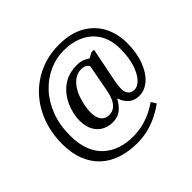

<svg xmlns="http://www.w3.org/2000/svg" viewBox="-196 -943 1313 1313"><g transform="rotate(-45 460.5 -286.0)"><path d="M432 142Q352 142 284.5 120Q217 98 168 53Q119 8 92 -59.5Q65 -127 65 -218Q65 -324 99 -414.5Q133 -505 195 -572Q257 -639 342.5 -676.5Q428 -714 530 -714Q642 -714 717 -671Q792 -628 830 -555.5Q868 -483 868 -392Q868 -296 840.5 -225Q813 -154 768.5 -115.5Q724 -77 672 -77Q628 -77 598 -101Q568 -125 554 -168H549Q528 -129 496.5 -103Q465 -77 414 -77Q374 -77 339 -95.5Q304 -114 283 -152Q262 -190 262 -248Q262 -288 276 -336.5Q290 -385 320.5 -429Q351 -473 399.5 -501Q448 -529 517 -529Q549 -529 572.5 -520Q596 -511 611 -499L651 -520H675L624 -265Q623 -258 620 -238Q617 -218 617 -198Q617 -175 625.5 -159.5Q634 -144 648 -137Q662 -130 678 -130Q708 -130 737.5 -161Q767 -192 787 -251.5Q807 -311 807 -395Q807 -483 771 -542.5Q735 -602 671 -632.5Q607 -663 524 -663Q451 -663 383 -632.5Q315 -602 261 -544.5Q207 -487 175.5 -405Q144 -323 144 -220Q144 -137 167.5 -78Q191 -19 232.5 18Q274 55 328 72.5Q382 90 442 90Q497 90 543.5 78Q590 66 628.5 47Q667 28 696 7L719 43Q686 68 642.5 90.5Q599 113 546.5 127.5Q494 142 432 142ZM431 -130Q465 -130 487 -148.5Q509 -167 521.5 -196Q534 -225 539 -255L577 -458Q571 -472 555 -480Q539 -488 521 -488Q485 -488 457.5 -470Q430 -452 410.5 -423Q391 -394 379 -360Q367 -326 361 -293Q355 -260 355 -234Q355 -182 376 -156Q397 -130 431 -130Z"/></g></svg>

Font: Noto Serif
Style: Italic
Weight: 400
Italic angle: -12°
Designer: Monotype Design Team
Foundry: Monotype Imaging Inc.
Version: Version 2.013